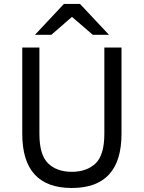

<svg xmlns="http://www.w3.org/2000/svg" viewBox="-20 -941 729 973"><path d="M450.2 -764.6Q423.8 -787.1 344.7 -855.5Q318.4 -832 240.2 -764.6Q219.7 -764.6 157.2 -764.6Q193.4 -803.7 303.7 -920.9Q324.2 -920.9 385.7 -920.9Q422.9 -881.8 532.2 -764.6Q511.7 -764.6 450.2 -764.6ZM343.8 11.7Q92.8 11.7 92.8 -262.7Q92.8 -408.2 92.8 -700.2Q115.2 -700.2 179.7 -700.2Q179.7 -590.8 179.7 -262.7Q179.7 -156.2 223.6 -113.3Q267.6 -70.3 343.8 -70.3Q419.9 -70.3 464.8 -113.3Q508.8 -156.2 508.8 -262.7Q508.8 -408.2 508.8 -700.2Q530.3 -700.2 595.7 -700.2Q595.7 -590.8 595.7 -262.7Q595.7 11.7 343.8 11.7Z"/></svg>

Font: Overpass
Style: Regular
Weight: 400
Designer: Delve Withrington, Thomas Jockin
Version: Version 3.000;DELV;Overpass; ttfautohint (v1.5)